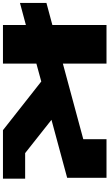

<svg xmlns="http://www.w3.org/2000/svg" viewBox="259 -999 740 1298"><g transform="rotate(90 629.0 -350.0)"><path d="M0 -115V-294L149 -334V-700H410V-405L921 -543V-700H1182V-434L790 -328L1015 -150H1188V0H860L531 -259L410 -226V0H149V-155Z"/></g></svg>

Font: Stalin One
Style: Regular
Weight: 400
Designer: Jovanny Lemonad
Foundry: Alexey Maslov, Jovanny Lemonad
Version: Version 3.002; ttfautohint (v0.91) -l 8 -r 50 -G 200 -x 0 -w